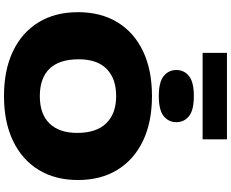

<svg xmlns="http://www.w3.org/2000/svg" viewBox="-120 -1056 1185 986"><g transform="rotate(90 473.0 -562.5)"><path d="M473 10Q339.5 10 243 -36Q146.5 -82 94.2 -167.2Q42 -252.5 42 -370Q42 -487.5 94 -572.8Q146 -658 242.5 -704Q339 -750 473 -750Q607 -750 703.5 -703.5Q800 -657 852 -571.8Q904 -486.5 904 -370Q904 -253.5 852 -168.2Q800 -83 703.2 -36.5Q606.5 10 473 10ZM473 -174Q565.5 -174 613.8 -224Q662 -274 662 -366Q662 -464.5 612.5 -515.2Q563 -566 473 -566Q383 -566 333.5 -517.2Q284 -468.5 284 -374Q284 -273.5 332.5 -223.8Q381 -174 473 -174ZM473 -785Q401 -785 370 -810.2Q339 -835.5 339 -875Q339 -915 370 -940Q401 -965 473 -965Q545 -965 576 -940Q607 -915 607 -875Q607 -835.5 576 -810.2Q545 -785 473 -785ZM251 -1010V-1135H695V-1010Z"/></g></svg>

Font: Encode Sans Expanded Expanded Black
Style: Regular
Weight: 900
Width: 7
Designer: Multiple Designers
Foundry: Impallari Type
Version: Version 3.000; ttfautohint (v1.8.3) -l 8 -r 50 -G 200 -x 14 